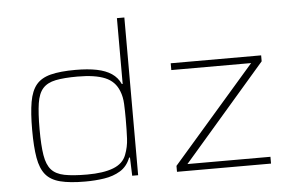

<svg xmlns="http://www.w3.org/2000/svg" viewBox="-52 -818 1361 901"><g transform="rotate(-5 628.5 -367.5)"><path d="M314 8Q242 8 197 -3.5Q152 -15 128.5 -43.5Q105 -72 96 -123.5Q87 -175 87 -255Q87 -335 96 -386.5Q105 -438 128.5 -466.5Q152 -495 197 -506.5Q242 -518 314 -518Q372 -518 414 -509.5Q456 -501 483.5 -482.5Q511 -464 525 -433H529V-743H564V0H536L533 -86H529Q513 -45 480 -25Q447 -5 404 1.5Q361 8 314 8ZM326 -24Q403 -24 449.5 -42Q496 -60 511 -100Q525 -136 527 -175Q529 -214 529 -269Q529 -305 527.5 -339Q526 -373 515 -400Q497 -447 450 -466.5Q403 -486 321 -486Q257 -486 217.5 -478Q178 -470 157 -446.5Q136 -423 129 -377Q122 -331 122 -255Q122 -179 129.5 -133Q137 -87 158 -63.5Q179 -40 219.5 -32Q260 -24 326 -24ZM747 0V-28L1138 -478H762V-510H1188V-482L799 -32H1190V0Z"/></g></svg>

Font: Saira Expanded Thin
Style: Regular
Weight: 250
Width: 7
Designer: Hector Gatti with collaboration of the Omnibus-Type team
Foundry: Omnibus-Type
Version: Version 1.101